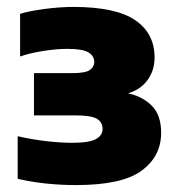

<svg xmlns="http://www.w3.org/2000/svg" viewBox="-20 -835 530 554"><path d="M200 -301Q154.5 -301 112.2 -305.5Q70 -310 31 -319V-442Q69.5 -433 111.2 -428Q153 -423 189 -423Q238 -423 257 -433.8Q276 -444.5 276 -463Q276 -482 260 -492Q244 -502 198 -502H78V-624H188Q227 -624 239.5 -633.2Q252 -642.5 252 -656Q252 -673.5 235.2 -683.8Q218.5 -694 174 -694Q143.5 -694 105 -688Q66.5 -682 38 -672V-795Q65 -803.5 109 -809.2Q153 -815 192 -815Q313.5 -815 369.8 -777Q426 -739 426 -669Q426 -630 403.8 -601.5Q381.5 -573 343 -564V-567Q388 -559 416.5 -531.5Q445 -504 445 -452Q445 -384 388.5 -342.5Q332 -301 200 -301Z"/></svg>

Font: Encode Sans SC Expanded Black
Style: Regular
Weight: 900
Width: 7
Designer: Multiple Designers
Foundry: Impallari Type
Version: Version 3.002